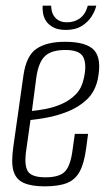

<svg xmlns="http://www.w3.org/2000/svg" viewBox="-20 -650 383 680"><path d="M138 10Q92 10 64.5 -2Q37 -14 28 -43.5Q19 -73 27 -129L63 -383Q73 -453 109.5 -477.5Q146 -502 210 -502Q287 -502 314 -471.5Q341 -441 326 -368Q316 -324 287 -297Q258 -270 220 -255Q182 -240 146 -233.5Q110 -227 88 -225L73 -119Q65 -65 78.5 -43.5Q92 -22 141 -22Q191 -22 210.5 -43Q230 -64 237 -119L245 -176H292L285 -124Q278 -71 262 -42Q246 -13 216.5 -1.5Q187 10 138 10ZM93 -257Q115 -259 143.5 -264.5Q172 -270 200 -282.5Q228 -295 248.5 -316Q269 -337 276 -369Q288 -418 276 -445.5Q264 -473 212 -473Q163 -473 140 -452Q117 -431 109 -378ZM213 -544Q186 -544 169 -553Q152 -562 143.5 -575Q135 -588 132.5 -603Q130 -618 131 -630H161Q162 -601 177 -586Q192 -571 217 -571Q244 -571 263.5 -585.5Q283 -600 291 -630H321Q317 -612 304.5 -592Q292 -572 269.5 -558Q247 -544 213 -544Z"/></svg>

Font: Alumni Sans Light
Style: Italic
Weight: 300
Italic angle: -8°
Version: Version 1.016